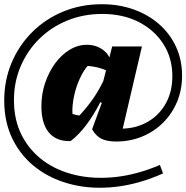

<svg xmlns="http://www.w3.org/2000/svg" viewBox="-31 -689 882 909"><path d="M303 -21Q236 -19 200.5 -61.5Q165 -104 165 -186Q165 -244 182.5 -296Q200 -348 230 -389Q260 -430 299 -453.5Q338 -477 381 -477Q417 -477 446 -460Q475 -443 487 -417L500 -469H641L550 -80Q617 -82 670.5 -113.5Q724 -145 754.5 -200.5Q785 -256 785 -328Q785 -414 742.5 -480.5Q700 -547 625.5 -585Q551 -623 453 -623Q364 -623 288 -592Q212 -561 155.5 -505.5Q99 -450 67 -375.5Q35 -301 35 -215Q35 -121 72 -48.5Q109 24 174.5 72Q240 120 327.5 140Q415 160 516.5 149Q618 138 726 92L741 132Q627 183 517 195.5Q407 208 311.5 185Q216 162 143.5 108Q71 54 30 -27.5Q-11 -109 -11 -213Q-11 -309 24 -392Q59 -475 122 -537.5Q185 -600 269 -634.5Q353 -669 451 -669Q533 -669 602.5 -644Q672 -619 723.5 -573.5Q775 -528 803 -466Q831 -404 831 -331Q831 -264 807.5 -207.5Q784 -151 741.5 -108.5Q699 -66 642 -42.5Q585 -19 519 -19Q476 -19 449.5 -32Q423 -45 405 -77L451 -202L444 -205Q377 -76 303 -21ZM312 -150Q327 -144 345 -142Q381 -181 407.5 -218.5Q434 -256 458 -305L471 -356Q434 -373 384 -377Q363 -353 345.5 -314Q328 -275 319 -231.5Q310 -188 312 -150Z"/></svg>

Font: Piazzolla ExtraBold
Style: Regular
Weight: 800
Designer: Juan Pablo del Peral
Foundry: Huerta Tipografica
Version: Version 1.330